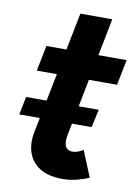

<svg xmlns="http://www.w3.org/2000/svg" viewBox="-80 -733 574 795"><g transform="rotate(10 207.5 -335.5)"><path d="M240.2 7.8Q178.7 7.8 142.6 -15.1Q106.4 -38.1 93.8 -76.4Q81.1 -114.7 89.8 -160.2L192.9 -679.2H327.1L228 -174.8Q221.7 -142.6 230.2 -126.7Q238.8 -110.8 258.8 -110.8Q272.5 -110.8 285.2 -116.2Q297.9 -121.6 304.2 -126L349.1 -17.1Q329.6 -7.8 299.3 0Q269 7.8 240.2 7.8ZM56.2 -415.5 77.6 -522.9H415L393.6 -415.5ZM16.1 -224.6 31.7 -300.3H336.9L320.3 -224.6Z"/></g></svg>

Font: Reddit Sans
Style: Bold Italic
Weight: 700
Italic angle: -11.25°
Designer: Stephen Hutchings
Version: Version 1.013